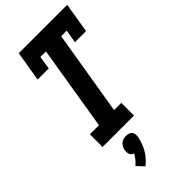

<svg xmlns="http://www.w3.org/2000/svg" viewBox="-304 -800 1124 1124"><g transform="rotate(-45 258.0 -238.5)"><path d="M74 0V-105H149L235 -630H189L176 -548H84L115 -735H516L485 -548H393L407 -630H361L274 -105H334V0ZM171 258 131 215Q145 203 157 188.5Q169 174 178 157Q170 155 164 150Q158 145 155 137.5Q152 130 151.5 122Q151 114 153 105Q154 94 159.5 83.5Q165 73 174 65Q183 57 194 54Q205 51 216 51Q227 51 237.5 54Q248 57 254.5 65Q261 73 262.5 83.5Q264 94 262 105Q258 127 250.5 148Q243 169 231.5 189Q220 209 204.5 226.5Q189 244 171 258Z"/></g></svg>

Font: Iosevka Slab Extrabold Oblique
Style: Regular
Weight: 800
Italic angle: -9°
Monospace: yes
Designer: Belleve Invis
Foundry: Belleve Invis
Version: Version 11.1.1; ttfautohint (v1.8.3)